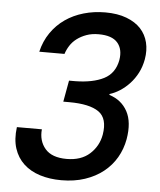

<svg xmlns="http://www.w3.org/2000/svg" viewBox="-53 -792 700 842"><g transform="rotate(5 297.0 -371.0)"><path d="M103 -549Q114 -596 139.5 -633Q165 -670 201 -695Q237 -720 282 -733Q327 -746 377 -746Q431 -746 470.5 -731Q510 -716 533.5 -690.5Q557 -665 565.5 -630.5Q574 -596 567 -556Q561 -523 547 -496Q533 -469 513.5 -448Q494 -427 471.5 -412.5Q449 -398 426 -391V-387Q480 -370 505.5 -323Q531 -276 518 -200Q510 -156 488.5 -119Q467 -82 432.5 -54.5Q398 -27 351.5 -11.5Q305 4 248 4Q196 4 153.5 -9.5Q111 -23 82 -50Q53 -77 40 -117Q27 -157 34 -211H144Q139 -160 168.5 -125.5Q198 -91 263 -91Q327 -91 365 -125.5Q403 -160 412 -211Q424 -283 383.5 -311.5Q343 -340 253 -340H227L244 -434H271Q349 -435 397 -459.5Q445 -484 456 -543Q464 -591 439.5 -619.5Q415 -648 356 -648Q326 -648 302.5 -639.5Q279 -631 261 -617.5Q243 -604 231.5 -586Q220 -568 214 -549H103Z"/></g></svg>

Font: SVN-Poppins Medium
Style: Italic
Weight: 500
Italic angle: -10°
Designer: Ninad Kale (Devanagari), Jonny Pinhorn (Latin)
Foundry: Indian Type Foundry
Version: Version 3.002 2017; ttfautohint (v1.8.3)